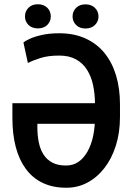

<svg xmlns="http://www.w3.org/2000/svg" viewBox="-20 -878 639 908"><path d="M260.3 -720.7Q330.6 -720.7 384.5 -696Q438.5 -671.4 474.6 -626.7Q510.7 -582 529.1 -520.5Q547.4 -459 547.4 -384.8V-324.7Q547.4 -250.5 527.8 -189Q508.3 -127.4 473.4 -82.8Q438.5 -38.1 392.3 -13.9Q346.2 10.3 293 9.8Q229.5 9.8 181.6 -13.2Q133.8 -36.1 102.1 -79.3Q70.3 -122.6 54.4 -183.3Q38.6 -244.1 38.6 -319.8V-390.1H465.8V-292.5H156.7V-276.9Q156.7 -238.8 163.3 -205.6Q169.9 -172.4 185.5 -147.7Q201.2 -123 227.3 -109.1Q253.4 -95.2 292.5 -95.2Q326.2 -95.2 351.6 -113Q377 -130.9 394.5 -162.6Q412.1 -194.3 420.7 -235.8Q429.2 -277.3 429.2 -324.7V-384.8Q429.2 -432.6 420.4 -474.4Q411.6 -516.1 391.6 -547.9Q371.6 -579.6 339.1 -597.4Q306.6 -615.2 260.3 -615.2Q207.5 -615.2 170.9 -603.5Q134.3 -591.8 111.8 -580.1L90.8 -677.2Q98.6 -684.1 120.6 -694.3Q142.6 -704.6 178 -712.6Q213.4 -720.7 260.3 -720.7ZM98.1 -800.3Q98.1 -824.7 114.7 -841.3Q131.3 -857.9 159.2 -857.9Q187 -857.9 203.6 -841.3Q220.2 -824.7 220.2 -800.3Q220.2 -776.4 203.6 -760Q187 -743.7 159.2 -743.7Q131.3 -743.7 114.7 -760Q98.1 -776.4 98.1 -800.3ZM323.2 -799.8Q323.2 -824.2 339.8 -840.8Q356.4 -857.4 384.3 -857.4Q412.1 -857.4 429 -840.8Q445.8 -824.2 445.8 -799.8Q445.8 -776.4 429 -759.8Q412.1 -743.2 384.3 -743.2Q356.4 -743.2 339.8 -759.8Q323.2 -776.4 323.2 -799.8Z"/></svg>

Font: Roboto Condensed Medium
Style: Regular
Weight: 500
Designer: Christian Robertson
Foundry: Google
Version: Version 3.0